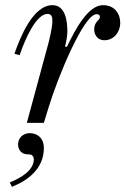

<svg xmlns="http://www.w3.org/2000/svg" viewBox="-20 -476 486 744"><path d="M18 231 26 248C87 224 150 178 150 98C150 58 124 40 95 40C71 40 50 57 50 84C50 103 62 122 87 122C90 122 96 122 102 124C109 129 111 135 111 141C111 184 62 213 18 231ZM36 -268 56 -262C81 -336 123 -422 164 -422C179 -422 183 -412 183 -395C183 -370 172 -326 168 -310L84 0H150L169 -62C203 -174 304 -421 354 -421C366 -421 367 -415 367 -409C367 -404 362 -399 357 -394C350 -386 345 -377 345 -362C345 -338 361 -320 384 -320C424 -320 446 -355 446 -387C446 -421 426 -456 379 -456C322 -456 273 -365 239 -294L232 -296C235 -306 241 -334 241 -354C241 -394 234 -456 183 -456C107 -456 57 -328 36 -268Z"/></svg>

Font: Old Standard
Style: Italic
Weight: 400
Italic angle: -15.2°
Designer: Alexey Kryukov <alexios@thessalonica.org.ru>
Version: Version 2.0